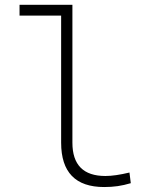

<svg xmlns="http://www.w3.org/2000/svg" viewBox="-20 -752 626 782"><path d="M404.3 9.8Q229 9.8 229 -170.9V-688.5H59.6V-732.4H274.9V-170.9Q274.9 -35.2 409.2 -35.2Q448.7 -35.2 507.3 -49.3L512.7 -5.9Q484.9 2.4 459.2 6.1Q433.6 9.8 404.3 9.8Z"/></svg>

Font: Cascadia Code NF ExtraLight
Style: Regular
Weight: 200
Monospace: yes
Designer: Aaron Bell
Foundry: Saja Typeworks
Version: Version 2404.023; ttfautohint (v1.8.4)